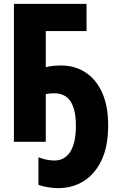

<svg xmlns="http://www.w3.org/2000/svg" viewBox="-20 -734 603 994"><path d="M281 240Q255 240 226 235Q197 230 179 223V80Q198 88 220 92.5Q242 97 261 97Q316 97 344.5 50.5Q373 4 373 -83Q373 -251 262 -251Q251 -251 238.5 -250Q226 -249 217 -247V0H52V-714H428V-573H217V-386Q234 -391 255.5 -393Q277 -395 296 -395Q368 -395 423 -359Q478 -323 509 -254Q540 -185 540 -85Q540 23 506 95Q472 167 413.5 203.5Q355 240 281 240Z"/></svg>

Font: Noto Sans Mono SemiCondensed Black
Style: Regular
Weight: 900
Width: 4
Designer: Monotype Design Team
Foundry: Monotype Imaging Inc.
Version: Version 2.014; ttfautohint (v1.8.4.7-5d5b)